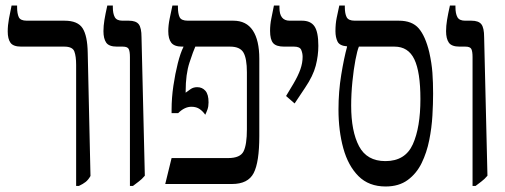

<svg xmlns="http://www.w3.org/2000/svg" viewBox="-20 -667 1831 696"><path d="M256 7V-432Q256 -463 249.5 -480.5Q243 -498 213 -498H57Q28 -498 18 -512Q8 -526 8 -553Q8 -575 12.5 -599.5Q17 -624 22 -647H42V-641Q42 -618 48 -605Q54 -592 77 -592H214Q262 -592 279.5 -564.5Q297 -537 298 -476L308 -29Q300 -15 290.5 -7.5Q281 0 266 7Z M451 7V-460Q451 -481 446.5 -489.5Q442 -498 425 -498H404Q375 -498 365 -512.5Q355 -527 355 -554Q355 -573 358.5 -594.5Q362 -616 369 -647H389V-641Q389 -618 396 -605Q403 -592 424 -592H447Q473 -592 483 -579Q493 -566 493 -532L505 -30Q494 -17 483 -9Q472 -1 462 7Z M579 0 602 -94H807Q851 -94 863 -118.5Q875 -143 875 -198V-405Q875 -455 862.5 -476.5Q850 -498 814 -498H688Q681 -483 667 -440.5Q653 -398 653 -336V-331Q661 -337 671 -344Q681 -351 695 -351Q713 -351 724.5 -338Q736 -325 736 -296Q736 -281 732 -270Q728 -259 724 -251Q716 -263 704 -271.5Q692 -280 674 -280Q649 -280 626 -257H602V-269Q602 -312 608.5 -356Q615 -400 624.5 -437.5Q634 -475 645 -497V-498H640Q612 -498 601 -512Q590 -526 590 -554Q590 -575 595 -599.5Q600 -624 605 -647H625V-641Q625 -618 631 -605Q637 -592 661 -592H826Q873 -592 896.5 -556.5Q920 -521 920 -454V-174Q920 -79 899.5 -39.5Q879 0 821 0Z M1048 -292 1017 -319 1044 -364Q1061 -393 1069 -416Q1077 -439 1077 -461Q1077 -474 1072 -486Q1067 -498 1046 -498H1010Q981 -498 970 -511Q959 -524 959 -555Q959 -578 963.5 -599.5Q968 -621 973 -647H993V-639Q993 -592 1030 -592H1075Q1106 -592 1120 -571.5Q1134 -551 1134 -501Q1134 -465 1124.5 -428.5Q1115 -392 1086 -349Z M1378 9Q1317 9 1279.5 -28.5Q1242 -66 1224.5 -129.5Q1207 -193 1207 -270Q1207 -335 1217 -396Q1227 -457 1238 -497V-499Q1211 -501 1203.5 -516.5Q1196 -532 1196 -554Q1196 -581 1200.5 -602.5Q1205 -624 1210 -647H1230V-641Q1230 -618 1236.5 -605Q1243 -592 1266 -592H1426Q1474 -592 1498 -564Q1522 -536 1536 -478Q1545 -438 1547.5 -403Q1550 -368 1550 -327Q1550 -292 1547.5 -248Q1545 -204 1536 -159Q1527 -114 1508.5 -76Q1490 -38 1458 -14.5Q1426 9 1378 9ZM1253 -284Q1253 -191 1281.5 -137Q1310 -83 1377 -83Q1449 -83 1476.5 -144Q1504 -205 1504 -308Q1504 -406 1482 -452Q1460 -498 1410 -498H1281Q1275 -484 1268.5 -450Q1262 -416 1257.5 -371.5Q1253 -327 1253 -284Z M1693 7V-460Q1693 -481 1688.5 -489.5Q1684 -498 1667 -498H1646Q1617 -498 1607 -512.5Q1597 -527 1597 -554Q1597 -573 1600.5 -594.5Q1604 -616 1611 -647H1631V-641Q1631 -618 1638 -605Q1645 -592 1666 -592H1689Q1715 -592 1725 -579Q1735 -566 1735 -532L1747 -30Q1736 -17 1725 -9Q1714 -1 1704 7Z"/></svg>

Font: Noto Serif Hebrew ExtraCondensed Medium
Style: Regular
Weight: 500
Width: 2
Designer: Monotype Design Team
Foundry: Monotype Imaging Inc.
Version: Version 2.004; ttfautohint (v1.8.4.7-5d5b)